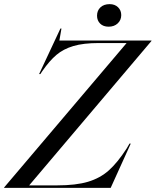

<svg xmlns="http://www.w3.org/2000/svg" viewBox="-82 -908 752 928"><path d="M215 -770 205 -712H650V-710L59 -12H194Q285 -12 343.5 -29.5Q402 -47 444 -84.5Q486 -122 530 -190L544 -214H550L453 0H-62V-2L530 -700H396Q321 -700 272.5 -685.5Q224 -671 190.5 -642.5Q157 -614 123 -565L113 -550H107L210 -770ZM387 -832Q387 -857 403.5 -872.5Q420 -888 448 -888Q473 -888 488.5 -873Q504 -858 504 -835Q504 -811 487 -795Q470 -779 443 -779Q417 -779 402 -794Q387 -809 387 -832Z"/></svg>

Font: Nyght Serif Italic
Style: Regular
Weight: 400
Italic angle: -16°
Designer: Maksym Kobuzan
Version: Version 0.410